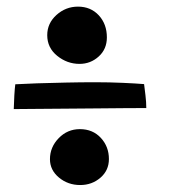

<svg xmlns="http://www.w3.org/2000/svg" viewBox="-20 -604 498 565"><path d="M214 -416Q177.5 -416 148.2 -439.8Q119 -463.5 119 -500.5Q119 -535.5 146.2 -560Q173.5 -584.5 209.5 -584.5Q247 -584.5 270.8 -558.8Q294.5 -533 294.5 -494Q294.5 -459.5 270.5 -437.8Q246.5 -416 214 -416ZM20.5 -283Q21 -302 22.2 -323.5Q23.5 -345 25 -356Q49.5 -357.5 89 -358.8Q128.5 -360 173.2 -361Q218 -362 259.5 -362Q303 -362 341.5 -360.2Q380 -358.5 404 -356.5Q405.5 -344.5 408 -324Q410.5 -303.5 410.5 -286Q392.5 -286 353.5 -285.8Q314.5 -285.5 265.5 -285Q216.5 -284.5 167.5 -284.2Q118.5 -284 79 -283.5Q39.5 -283 20.5 -283ZM216 -59.5Q180 -59.5 153.5 -81.5Q127 -103.5 127 -135.5Q127 -171 152.8 -197.5Q178.5 -224 215 -224Q253 -224 276.8 -198.2Q300.5 -172.5 300.5 -136Q300.5 -102.5 275.5 -81Q250.5 -59.5 216 -59.5Z"/></svg>

Font: Grandstander Medium
Style: Regular
Weight: 500
Designer: Tyler Finck
Foundry: Etcetera Type Co
Version: Version 1.200; ttfautohint (v1.8.3)